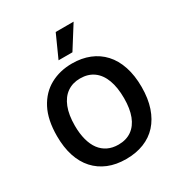

<svg xmlns="http://www.w3.org/2000/svg" viewBox="-206 -1039 1127 1198"><g transform="rotate(-30 357.5 -440.5)"><path d="M356 13Q284 13 228 -10Q172 -33 132.5 -76.5Q93 -120 72.5 -183Q52 -246 52 -327Q52 -444 92 -520.5Q132 -597 201.5 -635Q271 -673 359 -673Q428 -673 484 -650.5Q540 -628 580 -584.5Q620 -541 641.5 -476.5Q663 -412 663 -329Q663 -246 641.5 -182.5Q620 -119 580.5 -75.5Q541 -32 484 -9.5Q427 13 356 13ZM359 -89Q415 -89 454 -116.5Q493 -144 513 -196Q533 -248 533 -323Q533 -401 512.5 -455.5Q492 -510 452.5 -538.5Q413 -567 356 -567Q302 -567 262.5 -539.5Q223 -512 202 -458.5Q181 -405 181 -328Q181 -271 193 -226Q205 -181 227.5 -151Q250 -121 283 -105Q316 -89 359 -89ZM397 -732H297L370 -894H499Z"/></g></svg>

Font: Bricolage Grotesque 20pt SemiBold
Style: Regular
Weight: 600
Version: Version 1.001;gftools[0.9.33.dev8+g029e19f]